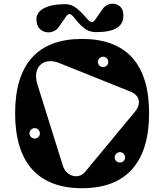

<svg xmlns="http://www.w3.org/2000/svg" viewBox="-20 -981 869 1016"><path d="M414 15C647 15 769 -120 769 -382C769 -644 647 -775 414 -775C182 -775 60 -644 60 -382C60 -120 182 15 414 15ZM695 -391 431 -72C393 -27 329 -51 313 -103L178 -534C149 -628 212 -680 292 -648L671 -496C719 -477 729 -432 695 -391ZM526 -626C510 -626 498 -638 498 -653C498 -668 510 -681 526 -681C541 -681 553 -668 553 -653C553 -638 541 -626 526 -626ZM164 -248C148 -248 136 -260 136 -275C136 -290 148 -303 164 -303C179 -303 191 -290 191 -275C191 -260 179 -248 164 -248ZM615 -121C599 -121 587 -133 587 -148C587 -163 599 -176 615 -176C630 -176 642 -163 642 -148C642 -133 630 -121 615 -121ZM445 -877 428 -896C388 -941 361 -959 325 -959C232 -959 153 -929 177 -852C193 -800 263 -797 291 -838L329 -893C341 -911 353 -911 368 -893L387 -870C423 -826 452 -811 488 -811C581 -811 641 -836 632 -913C626 -965 556 -981 522 -932L484 -877C472 -859 460 -861 445 -877Z"/></svg>

Font: Pilowlava Atome
Style: Regular
Weight: 500
Designer: Anton Moglia, Jérémy Landes, Maksym Kobuzan (Cyrillic), Velvetyne Type Foundry
Foundry: Anton Moglia, Jérémy Landes, Velvetyne Type Foundry
Version: Version 1.002;Glyphs 3.3 (3303)